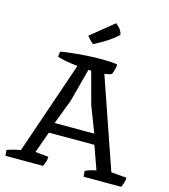

<svg xmlns="http://www.w3.org/2000/svg" viewBox="-132 -1032 1003 1137"><g transform="rotate(15 369.5 -464.0)"><path d="M506 -694Q507 -690 507 -684.5Q507 -679 501.5 -659Q496 -639 493 -633Q485 -625 448 -621L639 -68L734 -60Q734 -32 717 0H487L484 -35Q507 -47 551 -56L500 -199H221L174 -68L255 -60Q255 -32 238 0H8L5 -35Q44 -49 88 -57L282 -624Q193 -634 157 -648L161 -679Q179 -685 259 -692.5Q339 -700 404.5 -700Q470 -700 506 -694ZM421 -422 368 -618Q362 -619 351 -619L297 -415L239 -263H482ZM298 -814 438 -928Q477 -898 480 -867Q456 -844 420.5 -820.5Q385 -797 338 -773Q320 -786 298 -814Z"/></g></svg>

Font: Inika
Style: Regular
Weight: 400
Designer: Constanza Artigas Preller
Foundry: Constanza Artigas Preller
Version: Version 1.001